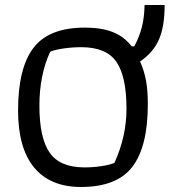

<svg xmlns="http://www.w3.org/2000/svg" viewBox="-20 -736 696 765"><path d="M52 -296Q52 -465 113.5 -545.5Q175 -626 318 -626Q385 -626 430 -608Q475 -590 505 -551H515Q535 -589 545 -627Q555 -665 556 -716H636Q636 -631 613.5 -579Q591 -527 538 -491Q554 -456 561.5 -416.5Q569 -377 569 -321Q569 -152 507.5 -71.5Q446 9 303 9Q180 9 116 -68.5Q52 -146 52 -296ZM436 -87Q484 -193 484 -302Q484 -432 443.5 -490Q403 -548 304 -548Q269 -548 234 -543Q199 -538 180 -530Q137 -437 137 -315Q137 -186 178 -127.5Q219 -69 317 -69Q351 -69 384 -74Q417 -79 436 -87Z"/></svg>

Font: Athiti Medium
Style: Regular
Weight: 500
Designer: CadsonDemak Team
Foundry: CadsonDemak
Version: Version 1.033